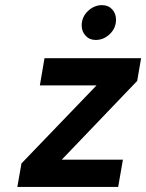

<svg xmlns="http://www.w3.org/2000/svg" viewBox="-20 -742 580 762"><path d="M48.8 0 65.2 -93.4 363.2 -403.2H138.2L156.6 -511H540L524.4 -420.8L225.2 -108.4H467.8L449 0ZM359.8 -583.4Q335.3 -583.4 319.8 -600.2Q304.2 -617.1 304.2 -641Q304.2 -674.6 328.9 -698.1Q353.6 -721.6 384.8 -721.6Q409.7 -721.6 425.1 -705Q440.4 -688.4 440.4 -664Q440.4 -630.4 415.9 -606.9Q391.4 -583.4 359.8 -583.4Z"/></svg>

Font: Overpass
Style: Italic
Weight: 400
Italic angle: -10°
Designer: Delve Withrington, Dave Bailey, Thomas Jockin
Foundry: Delve Fonts LLC
Version: Version 4.000